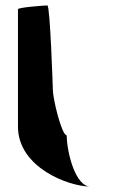

<svg xmlns="http://www.w3.org/2000/svg" viewBox="-20 -723 416 705"><path d="M46 -258C46 -108 232 -38 312 -38C256 -38 225 -167 225 -226C206 -227 174 -361 174 -394C174 -401 164 -703 154 -703C144 -703 46 -696 46 -689Z"/></svg>

Font: Ampere
Style: Regular
Weight: 400
Version: Version 1